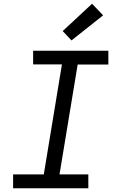

<svg xmlns="http://www.w3.org/2000/svg" viewBox="-20 -1006 640 1026"><path d="M50 0V-74H214L311 -662H157V-735H559V-661H395L298 -74H452V0ZM362 -790 315 -840 472 -986 531 -924Z"/></svg>

Font: Iosevka Curly Slab ExObl
Style: Regular
Weight: 400
Width: 7
Italic angle: -9°
Monospace: yes
Designer: Belleve Invis
Foundry: Belleve Invis
Version: Version 11.1.0; ttfautohint (v1.8.3)